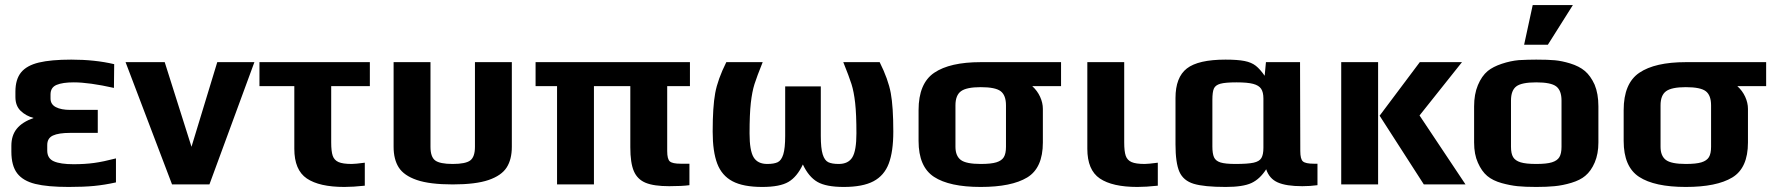

<svg xmlns="http://www.w3.org/2000/svg" viewBox="-20 -730 7051 760"><path d="M25 -130V-153Q25 -194 46.5 -220.5Q68 -247 113 -263Q83 -271 62 -291Q41 -311 41 -346V-367Q41 -416 63.5 -443.5Q86 -471 134 -482.5Q182 -494 262 -494Q356 -494 432 -476L431 -382Q333 -404 272 -404Q228 -404 204 -394Q180 -384 180 -356V-340Q180 -317 201 -306Q222 -295 258 -295H367V-204H258Q212 -204 189.5 -193.5Q167 -183 167 -156V-134Q167 -103 193 -91.5Q219 -80 271 -80Q316 -80 352.5 -85Q389 -90 439 -103V-8Q394 2 352.5 6Q311 10 252 10Q168 10 119.5 -2Q71 -14 48 -44Q25 -74 25 -130Z M477 0ZM477 -484H632L738 -149L840 -484H987L809 0H661Z M1145 -141V-389H1007V-484H1444V-389H1291V-166Q1291 -131 1297 -113.5Q1303 -96 1320 -88.5Q1337 -81 1372 -81Q1386 -81 1424 -86V5Q1377 10 1343 10Q1244 10 1194.5 -23.5Q1145 -57 1145 -141Z M1538 -149V-484H1684V-149Q1684 -109 1702.5 -95Q1721 -81 1772 -81Q1823 -81 1841.5 -95Q1860 -109 1860 -149V-484H2006V-149Q2006 -99 1985.5 -67Q1965 -35 1914 -17.5Q1863 0 1772 0Q1681 0 1630 -17.5Q1579 -35 1558.5 -67Q1538 -99 1538 -149Z M2475 -147V-389H2331V0H2185V-389H2100V-484H2711V-389H2621V-132Q2621 -100 2631.5 -91Q2642 -82 2674 -82H2709V3Q2680 7 2629 7Q2568 7 2535.5 -6.5Q2503 -20 2489 -52.5Q2475 -85 2475 -147Z M2801 -209Q2801 -307 2811 -361.5Q2821 -416 2855 -484H2999Q2976 -427 2966.5 -397Q2957 -367 2952 -322.5Q2947 -278 2947 -202Q2947 -134 2963 -107.5Q2979 -81 3017 -81Q3044 -81 3058.5 -88Q3073 -95 3080.5 -119Q3088 -143 3088 -192V-388H3229V-192Q3229 -143 3236.5 -119Q3244 -95 3258.5 -88Q3273 -81 3300 -81Q3338 -81 3354 -107.5Q3370 -134 3370 -202Q3370 -278 3365 -322.5Q3360 -367 3350.5 -397Q3341 -427 3318 -484H3462Q3496 -416 3506 -361.5Q3516 -307 3516 -209Q3516 -130 3498 -82.5Q3480 -35 3437.5 -12.5Q3395 10 3320 10Q3250 10 3215.5 -10Q3181 -30 3158 -79Q3135 -30 3101 -10Q3067 10 2997 10Q2922 10 2879.5 -12.5Q2837 -35 2819 -82.5Q2801 -130 2801 -209Z M3616 -172V-294Q3616 -400 3678 -442Q3740 -484 3862 -484H4180V-389H4066Q4086 -371 4097 -347Q4108 -323 4108 -299V-166Q4108 -65 4046 -27.5Q3984 10 3862 10Q3738 10 3677 -30Q3616 -70 3616 -172ZM3962 -149V-313Q3962 -353 3941 -369Q3920 -385 3862 -385Q3806 -385 3784 -369Q3762 -353 3762 -313V-149Q3762 -113 3783 -97Q3804 -81 3862 -81Q3903 -81 3924 -87.5Q3945 -94 3953.5 -108Q3962 -122 3962 -149Z M4284 -141V-484H4430V-166Q4430 -131 4436 -113.5Q4442 -96 4459 -88.5Q4476 -81 4511 -81Q4525 -81 4563 -86V5Q4516 10 4482 10Q4383 10 4333.5 -23.5Q4284 -57 4284 -141Z M4633 -159V-342Q4633 -424 4678 -459Q4723 -494 4831 -494Q4879 -494 4906.5 -488.5Q4934 -483 4951 -469.5Q4968 -456 4986 -430L4991 -484H5126L5127 -132Q5127 -100 5137.5 -91Q5148 -82 5180 -82H5195V3Q5166 7 5135 7Q5071 7 5037.5 -8Q5004 -23 4992 -60Q4967 -21 4933.5 -5.5Q4900 10 4832 10Q4746 10 4705 -2.5Q4664 -15 4648.5 -50Q4633 -85 4633 -159ZM4981 -145V-340Q4981 -365 4972 -378.5Q4963 -392 4940.5 -398Q4918 -404 4875 -404Q4830 -404 4810.5 -398.5Q4791 -393 4785 -379.5Q4779 -366 4779 -335V-150Q4779 -122 4785.5 -107.5Q4792 -93 4811 -87Q4830 -81 4870 -81Q4919 -81 4942 -86Q4965 -91 4973 -104.5Q4981 -118 4981 -145Z M5289 -484H5435V0H5289ZM5441 -272 5600 -484H5767L5599 -273L5781 0H5616Z M5815 0ZM5925 -5Q5889 -15 5867 -33.5Q5845 -52 5830 -86Q5815 -119 5815 -166V-309Q5815 -357 5830 -393Q5845 -429 5869 -449Q5890 -466 5924.5 -477.5Q5959 -489 5992 -492Q6030 -494 6061 -494Q6107 -494 6134.5 -491.5Q6162 -489 6195 -479Q6231 -468 6253.5 -449Q6276 -430 6292 -395Q6307 -359 6307 -309V-166Q6307 -121 6292.5 -87Q6278 -53 6255 -34Q6235 -17 6200.5 -6.5Q6166 4 6133 7Q6103 10 6061 10Q6016 10 5987 7Q5958 4 5925 -5ZM6161 -149V-332Q6161 -372 6140 -388Q6119 -404 6061 -404Q6003 -404 5982 -388Q5961 -372 5961 -332V-149Q5961 -122 5969.5 -108Q5978 -94 5999 -87.5Q6020 -81 6061 -81Q6102 -81 6123 -87.5Q6144 -94 6152.5 -108Q6161 -122 6161 -149ZM6047 -710H6206L6107 -553H6013Z M6407 -172V-294Q6407 -400 6469 -442Q6531 -484 6653 -484H6971V-389H6857Q6877 -371 6888 -347Q6899 -323 6899 -299V-166Q6899 -65 6837 -27.5Q6775 10 6653 10Q6529 10 6468 -30Q6407 -70 6407 -172ZM6753 -149V-313Q6753 -353 6732 -369Q6711 -385 6653 -385Q6597 -385 6575 -369Q6553 -353 6553 -313V-149Q6553 -113 6574 -97Q6595 -81 6653 -81Q6694 -81 6715 -87.5Q6736 -94 6744.5 -108Q6753 -122 6753 -149Z"/></svg>

Font: Play
Style: Bold
Weight: 700
Designer: Jonas Hecksher (Cyrillic expansion: Cyreal)
Foundry: Jonas Hecksher, Playtype, e-types AS
Version: Version 2.101; ttfautohint (v1.5.65-e2d9)